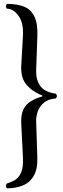

<svg xmlns="http://www.w3.org/2000/svg" viewBox="-20 -769 333 1014"><path d="M101.1 61.5 92.3 -114.3Q89.8 -162.1 103.3 -190.2Q116.7 -218.3 142.8 -234.1Q168.9 -250 203.6 -259.8V-264.2Q149.4 -286.1 119.1 -322.3Q88.9 -358.4 92.3 -422.9L101.1 -580.6Q105 -647.5 77.9 -685.3Q50.8 -723.1 16.1 -723.1Q11.7 -728 11.7 -736.1Q11.7 -744.1 16.1 -748.5Q69.8 -748.5 106.4 -734.1Q143.1 -719.7 161.6 -682.1Q180.2 -644.5 177.2 -575.7L170.9 -395.5Q169.9 -346.7 193.1 -314.5Q216.3 -282.2 274.4 -274.4Q287.1 -261.7 274.4 -249Q235.4 -246.1 212.6 -227.3Q189.9 -208.5 180.4 -183.1Q170.9 -157.7 170.9 -131.3L177.2 63.5Q179.2 123 158.4 159.2Q137.7 195.3 100.6 210.4Q63.5 225.6 16.1 225.6Q11.7 220.7 11.7 212.6Q11.7 204.6 16.1 200.2Q36.1 194.3 56.9 183.1Q77.6 171.9 90.8 143.6Q104 115.2 101.1 61.5Z"/></svg>

Font: Kurinto Seri
Style: Regular
Weight: 400
Designer: Kurinto was developed by Clint Goss from a range of fonts that are compatible with the SIL Open Font License Version 1.1
Foundry: Clinton F. Goss
Version: Version 2.196; July 25, 2020